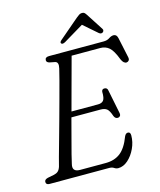

<svg xmlns="http://www.w3.org/2000/svg" viewBox="-130 -980 905 1087"><g transform="rotate(-15 322.0 -437.0)"><path d="M377 0H27.5Q7 0 7 -17Q7 -31 27 -36L62.5 -43Q78.5 -46 88.2 -54Q98 -62 104 -80Q107.5 -95.5 118.2 -134.2Q129 -173 143.8 -225.8Q158.5 -278.5 174.8 -337Q191 -395.5 206 -451Q221 -506.5 232.8 -550.5Q244.5 -594.5 249.5 -617Q258.5 -654 236 -658.5L205.5 -664.5Q188 -669 188 -681.5Q188 -700 212 -700H532Q553 -700 567.2 -709.8Q581.5 -719.5 595 -719.5Q613 -719.5 618 -696L643 -579Q646 -566 641 -559.2Q636 -552.5 627.5 -551.5Q609.5 -550.5 598 -577Q577 -632.5 555.5 -650.8Q534 -669 504.5 -669H336Q327 -636 313.8 -586.8Q300.5 -537.5 284.8 -480Q269 -422.5 253.5 -364H409.5Q431.5 -364 441.5 -376.8Q451.5 -389.5 450.5 -427Q452.5 -442 466.5 -442Q483.5 -442 486 -425.5L514 -286.5Q516.5 -273.5 511.2 -267.5Q506 -261.5 498 -261.5Q483 -261 476 -278Q465 -311.5 452 -321.8Q439 -332 415 -332H244.5Q229 -273 215 -220.5Q201 -168 191.2 -130Q181.5 -92 178.5 -76.5Q167 -32 215 -32H365Q416.5 -32 451.2 -58.5Q486 -85 510.5 -150Q518 -166 530.5 -166Q545.5 -166 545.5 -146Q545.5 -107 528.2 -70Q511 -33 484 -9.2Q457 14.5 427 14.5Q414.5 14.5 404 7.2Q393.5 0 377 0ZM540 -750.5Q529.5 -744 518 -753L437.5 -823L320.5 -753Q304 -744 297.5 -750.5Q289.5 -758 304.5 -770.5L420.5 -869.5Q430.5 -878 438.2 -882.8Q446 -887.5 455 -887.5Q464.5 -887.5 469.5 -882.8Q474.5 -878 480 -869.5L544 -770.5Q548 -764.5 546 -758.8Q544 -753 540 -750.5Z"/></g></svg>

Font: Fraunces 9pt Soft Light
Style: Italic
Weight: 300
Italic angle: -16°
Version: Version 1.000;[0bf87f6ff]